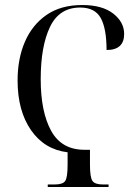

<svg xmlns="http://www.w3.org/2000/svg" viewBox="-20 -744 540 764"><path d="M170 0V-10H198Q230 -10 239.5 -24Q249 -38 249 -89V-138Q157 -149 103.5 -226Q50 -303 50 -424Q50 -510 79 -577.5Q108 -645 165 -684.5Q222 -724 307 -724Q387 -724 430.5 -690Q474 -656 474 -609Q474 -545 404 -545Q404 -630 381 -672Q358 -714 299 -714Q216 -714 179 -637Q142 -560 142 -429Q142 -299 183.5 -223.5Q225 -148 316 -148H338V-89Q338 -38 348 -24Q358 -10 389 -10H412V0Z"/></svg>

Font: Noto Serif Display ExtraCondensed
Style: Regular
Weight: 400
Width: 2
Designer: Monotype Design Team
Foundry: Monotype Imaging Inc.
Version: Version 2.009